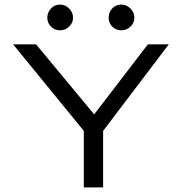

<svg xmlns="http://www.w3.org/2000/svg" viewBox="-20 -816 790 836"><path d="M345 0V-246L37 -623H137L390 -318L624 -623H715L429 -246V0ZM241 -684Q218 -684 202 -700Q186 -716 186 -739Q186 -762 202 -779Q218 -796 241 -796Q264 -796 281 -779Q298 -762 298 -739Q298 -716 281 -700Q264 -684 241 -684ZM508 -684Q485 -684 469 -700Q453 -716 453 -739Q453 -763 469 -779.5Q485 -796 508 -796Q531 -796 548 -779Q565 -762 565 -739Q565 -716 548 -700Q531 -684 508 -684Z"/></svg>

Font: Inconsolata ExtraExpanded Thin
Style: Regular
Weight: 100
Width: 8
Monospace: yes
Designer: Raph Levien, Cyreal, Brenton Simpson
Foundry: Raph Levien, Cyreal, Google
Version: Version 3.100; ttfautohint (v1.8.4.7-5d5b)